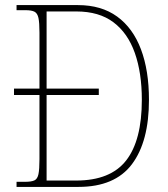

<svg xmlns="http://www.w3.org/2000/svg" viewBox="-20 -734 660 754"><path d="M45 0V-20H78Q103 -20 115 -25.5Q127 -31 131 -50Q135 -69 135 -109V-361H35V-386H135V-606Q135 -645 131 -663.5Q127 -682 115.5 -688Q104 -694 80 -694H45V-714H286Q378 -714 440 -669Q502 -624 533.5 -540.5Q565 -457 565 -342Q565 -178 498 -89Q431 0 288 0ZM279 -25Q414 -25 475.5 -104Q537 -183 537 -342Q537 -448 509.5 -526Q482 -604 425.5 -646.5Q369 -689 280 -689H163V-386H368V-361H163V-25Z"/></svg>

Font: Noto Serif Lao SemiCondensed Thin
Style: Regular
Weight: 100
Width: 4
Designer: Monotype Design Team
Foundry: Monotype Imaging Inc.
Version: Version 2.003; ttfautohint (v1.8.4.7-5d5b)